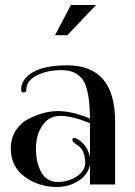

<svg xmlns="http://www.w3.org/2000/svg" viewBox="-20 -734 536 764"><path d="M206 10Q134 10 78.5 -30.5Q23 -71 23 -143Q23 -185 43.5 -216Q64 -247 96 -262Q155 -292 211 -292Q267 -292 338 -262Q337 -378 309.5 -416.5Q282 -455 225 -455Q168 -455 126.5 -434Q85 -413 85 -378Q85 -366 74.5 -366Q64 -366 64 -377Q64 -419 110.5 -446.5Q157 -474 248 -474Q438 -474 438 -250V0H338V-79Q331 -40 293 -15Q255 10 206 10ZM294 -177Q330 -152 338 -108V-244Q266 -273 220.5 -273Q175 -273 149 -235Q123 -197 123 -142Q123 -87 144.5 -48.5Q166 -10 209.5 -10Q253 -10 286 -32.5Q319 -55 319 -86Q319 -140 283 -160Q268 -169 268 -177Q268 -185 275 -185Q282 -185 294 -177ZM362 -714 248 -594H199L262 -714Z"/></svg>

Font: Spirax
Style: Regular
Weight: 400
Designer: Brenda Gallo (gbrenda1987@gmail.com)
Foundry: Brenda Gallo
Version: Version 1.002